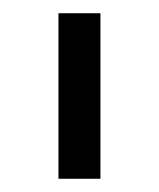

<svg xmlns="http://www.w3.org/2000/svg" viewBox="-20 -695 240 290"><path d="M68.3 -425V-675H131.7V-425Z"/></svg>

Font: Funnel Display Light Light
Style: Regular
Weight: 300
Version: Version 1.000